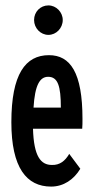

<svg xmlns="http://www.w3.org/2000/svg" viewBox="-20 -680 353 710"><path d="M159 -551C188 -551 212 -576 212 -606C212 -635 188 -660 159 -660C129 -660 106 -636 106 -606C106 -576 130 -551 159 -551ZM169 10C215 10 253 -16 277 -56L236 -111C221 -85 201 -69 172 -70C131 -70 105 -101 102 -204H284C285 -216 285 -226 285 -240C285 -412 240 -476 161 -476C74 -476 22 -406 22 -228C22 -60 78 10 169 10ZM104 -282C109 -365 127 -396 158 -396C194 -396 205 -362 205 -282Z"/></svg>

Font: Inconsolata ExtraCondensed
Style: Bold
Weight: 700
Width: 2
Monospace: yes
Designer: Raph Levien, Cyreal, Brenton Simpson
Foundry: Raph Levien, Cyreal, Google
Version: Version 3.100